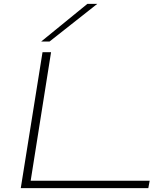

<svg xmlns="http://www.w3.org/2000/svg" viewBox="-20 -969 847 989"><path d="M87 0 199 -700H243L138 -38H751L744 0ZM192 -755 430 -949H481L235 -755Z"/></svg>

Font: Georama ExtraExtended ExtraLight
Style: Italic
Weight: 200
Width: 8
Italic angle: -9°
Designer: Jean-Baptiste Levee
Foundry: Production Type
Version: Version 1.000